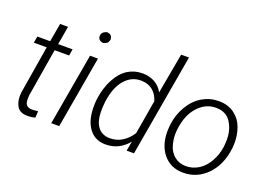

<svg xmlns="http://www.w3.org/2000/svg" viewBox="-106 -1032 1844 1323"><g transform="rotate(20 815.5 -370.0)"><path d="M168.9 -663.6 145 -528.3H51.3L42.5 -480.5H137.2L79.1 -128.4C78.1 -119.1 77.6 -109.9 77.6 -101.6C77.6 -70.3 85 -43.9 98.6 -23.4C112.8 -2.4 136.7 8.3 170.9 8.8C172.9 8.8 175.3 8.8 177.2 8.8C194.8 8.8 212.4 6.3 229.5 1.5L231.9 -46.4C212.9 -43.9 198.2 -43 188 -43C187 -43 185.5 -43 184.6 -43C151.9 -43.9 135.7 -62 135.7 -97.7L136.7 -127.9L195.3 -480.5H301.3L309.6 -528.3H203.6L227.1 -663.6Z M453.6 -681.2C453.6 -680.2 453.6 -679.2 453.6 -678.2C453.6 -657.7 466.3 -645.5 491.2 -641.6C516.1 -647 526.9 -656.2 533.2 -681.2C529.8 -707 521 -716.8 495.6 -721.2C469.2 -715.8 455.1 -702.1 453.6 -681.2ZM495.6 -528.3H437.5L345.2 0H403.8Z M583.5 -255.4C581.5 -240.7 581.1 -225.6 581.1 -210C581.1 -205.6 581.1 -201.2 581.1 -196.8C582.5 -134.3 597.2 -84.5 625 -47.9C652.8 -10.7 690.9 8.3 740.2 9.8C742.7 9.8 744.6 9.8 747.1 9.8C812 9.8 866.7 -17.1 911.1 -70.3L897.9 0H952.1L1082.5 -750H1024.9L971.2 -453.6C941.4 -509.8 887.2 -536.6 824.7 -538.1C822.8 -538.1 820.8 -538.1 819.3 -538.1C780.3 -538.1 744.6 -527.8 712.4 -507.8C680.2 -487.3 652.8 -455.6 629.9 -413.1C606.9 -370.1 591.8 -320.8 584.5 -265.6ZM644 -266.1C653.3 -336.4 674.3 -391.1 706.5 -429.7C739.3 -468.3 778.8 -487.8 825.7 -487.8C827.6 -487.8 829.6 -487.8 831.5 -487.8C898.4 -485.8 941.9 -447.8 960.9 -384.8L918.5 -135.7C880.9 -77.1 827.1 -40.5 759.8 -40.5C757.8 -40.5 755.9 -40.5 753.9 -40.5C682.1 -43 642.6 -96.7 640.1 -186C640.1 -190.9 640.1 -195.8 640.1 -200.7C640.1 -220.2 641.1 -238.3 643.1 -255.9Z M1117.7 -252.4 1116.2 -224.6C1116.2 -223.1 1116.2 -222.2 1116.2 -220.7C1116.2 -152.8 1133.8 -97.2 1168.9 -55.2C1204.1 -12.7 1251.5 8.8 1310.5 9.8C1312.5 9.8 1314.9 9.8 1316.9 9.8C1383.3 9.8 1440.4 -15.1 1489.3 -64.5C1537.6 -114.3 1566.9 -180.7 1576.7 -264.2L1577.6 -273.4C1578.6 -285.2 1579.1 -296.9 1579.1 -308.1C1579.1 -343.8 1573.2 -378.9 1560.5 -414.6C1548.3 -449.7 1526.9 -479 1496.1 -502.4C1465.3 -525.4 1427.7 -537.6 1384.3 -538.1C1382.3 -538.1 1380.4 -538.1 1378.9 -538.1C1336.4 -538.1 1296.9 -527.3 1259.8 -505.9C1222.7 -483.9 1191.4 -452.1 1166 -409.7C1140.6 -367.2 1125 -320.3 1119.1 -269ZM1176.8 -261.2C1185.1 -330.6 1208 -385.7 1245.1 -426.8C1282.7 -467.8 1325.7 -488.3 1375.5 -488.3C1377.4 -488.3 1379.4 -488.3 1381.3 -488.3C1429.2 -487.3 1464.4 -468.8 1487.3 -432.6C1510.3 -396.5 1521.5 -354.5 1521.5 -307.1C1521.5 -296.4 1521 -284.7 1520 -272.9L1518.6 -256.8C1513.2 -215.8 1501 -178.2 1481.9 -144.5C1444.3 -76.7 1384.8 -39.1 1316.9 -39.1C1315.9 -39.1 1314.5 -39.1 1313.5 -39.1C1280.8 -40 1253.9 -49.8 1231.9 -68.4C1210 -86.9 1194.8 -109.9 1186.5 -137.7C1178.2 -165.5 1173.8 -192.4 1173.8 -218.8C1173.8 -229.5 1174.3 -240.7 1175.8 -252.4Z"/></g></svg>

Font: Roboto Light
Style: Italic
Weight: 300
Italic angle: -12°
Designer: Google
Version: Version 2.137; 2017